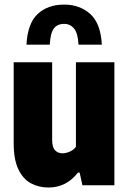

<svg xmlns="http://www.w3.org/2000/svg" viewBox="-20 -826 574 856"><path d="M196 10Q152.5 10 117.5 -9Q82.5 -28 61.8 -71.5Q41 -115 41 -187.5V-548.5H212.5V-203Q212.5 -168.5 225.8 -155.5Q239 -142.5 259 -142.5Q273 -142.5 290.5 -149.8Q308 -157 318.5 -171.5V-548.5H490V0H347.5L335 -56.5H327.5Q276 10 196 10ZM98 -627Q103 -721.5 147.8 -763.5Q192.5 -805.5 266 -805.5Q336 -805.5 382.5 -763.5Q429 -721.5 434 -627H330Q327.5 -678 310.2 -698.8Q293 -719.5 266 -719.5Q235.5 -719.5 220 -698.8Q204.5 -678 202 -627Z"/></svg>

Font: Encode Sans Cnd XBd
Style: Regular
Weight: 800
Width: 3
Designer: Multiple Designers
Foundry: Impallari Type
Version: Version 3.002; ttfautohint (v1.8.3) -l 8 -r 50 -G 200 -x 14 